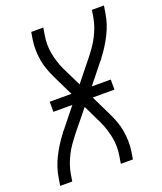

<svg xmlns="http://www.w3.org/2000/svg" viewBox="-136 -824 772 913"><g transform="rotate(-20 250.0 -367.5)"><path d="M10 0 16 -37Q24 -89 49 -138.5Q74 -188 108 -232V-233Q110 -235 111.5 -237.5Q113 -240 116 -242L196 -342H100V-393H210L159 -498Q148 -521 139.5 -544.5Q131 -568 126.5 -593.5Q122 -619 121.5 -645.5Q121 -672 125 -698L131 -735H192L186 -698Q178 -651 186.5 -606.5Q195 -562 213 -522L262 -422L347 -528Q362 -547 376 -567Q390 -587 401 -608.5Q412 -630 420 -652.5Q428 -675 432 -698L438 -735H499L493 -698Q485 -646 460 -596.5Q435 -547 401 -503V-502Q399 -500 397.5 -497.5Q396 -495 393 -493L313 -393H409V-342H299L350 -237Q361 -214 369.5 -190.5Q378 -167 382.5 -141.5Q387 -116 387.5 -89.5Q388 -63 384 -37L378 0H317L323 -37Q331 -84 322.5 -128.5Q314 -173 296 -213L248 -313L162 -207Q147 -188 133 -168Q119 -148 108 -126.5Q97 -105 89 -82.5Q81 -60 77 -37L71 0Z"/></g></svg>

Font: Iosevka Term Curly Lt Obl
Style: Regular
Weight: 300
Italic angle: -9°
Designer: Belleve Invis
Foundry: Belleve Invis
Version: Version 32.3.0